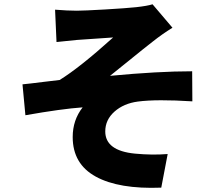

<svg xmlns="http://www.w3.org/2000/svg" viewBox="-20 -819 1040 904"><path d="M246.1 -621.1 239.3 -773.4Q297.9 -768.6 341.8 -768.6Q374 -768.6 474.6 -774.4Q575.2 -780.3 621.1 -785.2Q673.8 -791 698.2 -798.8L792 -688.5Q743.2 -658.2 700.2 -624Q661.1 -593.8 590.8 -536.6Q520.5 -479.5 498 -461.9Q723.6 -483.4 884.8 -483.4L885.7 -341.8Q717.8 -352.5 628.9 -340.8Q562.5 -332 519 -293.5Q475.6 -254.9 475.6 -200.2Q475.6 -109.4 615.2 -95.7Q697.3 -87.9 769.5 -93.8L739.3 64.5Q540 72.3 431.2 12.7Q322.3 -46.9 322.3 -173.8Q322.3 -253.9 369.1 -313.5Q270.5 -306.6 99.6 -276.4L85.9 -421.9Q117.2 -424.8 182.6 -433.1Q248 -441.4 260.7 -442.4Q354.5 -500 512.7 -642.6Q502.9 -641.6 433.6 -637.2Q364.3 -632.8 341.8 -630.9Q321.3 -628.9 246.1 -621.1Z"/></svg>

Font: Gen Shin Gothic Monospace Heavy
Style: Bold
Weight: 800
Designer: [Source Han Sans]
Ryoko NISHIZUKA  (kana & ideographs); Paul D. Hunt (Latin, Greek & Cyrillic); Wenlong ZHANG  (bopomofo
Version: Version 1.002.20150607